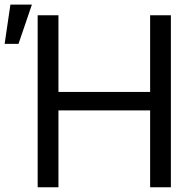

<svg xmlns="http://www.w3.org/2000/svg" viewBox="-87 -792 815 812"><path d="M72.3 0V-727.5H160.2V-403.3H547.9V-727.5H635.7V0H547.9V-325.2H160.2V0ZM-67.4 -606.4 -43 -772.5H47.9L-8.8 -606.4Z"/></svg>

Font: Inter Display
Style: Regular
Weight: 400
Designer: Rasmus Andersson
Foundry: rsms
Version: Version 4.000;git-37864ae